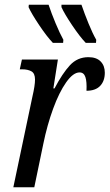

<svg xmlns="http://www.w3.org/2000/svg" viewBox="-20 -786 460 806"><path d="M116 -380Q127 -427 127 -452Q127 -478 112 -486.5Q97 -495 73 -495H63L72 -536H223L204 -415H209Q242 -478 273.5 -512Q305 -546 351 -546Q385 -546 402.5 -528Q420 -510 420 -481Q420 -446 400.5 -425.5Q381 -405 343 -405Q345 -443 338.5 -462.5Q332 -482 314 -482Q287 -482 257.5 -440Q228 -398 203 -329.5Q178 -261 162 -183L124 0H36ZM100 -756 101 -766H184Q196 -730 213.5 -688Q231 -646 246 -619L245 -606H202Q177 -632 144.5 -680.5Q112 -729 100 -756ZM238 -756V-766H322Q335 -728 352 -686.5Q369 -645 384 -619L383 -606H340Q315 -632 282.5 -680.5Q250 -729 238 -756Z"/></svg>

Font: Noto Serif Cond
Style: Italic
Weight: 400
Width: 3
Italic angle: -12°
Designer: Monotype Design Team
Foundry: Monotype Imaging Inc.
Version: Version 1.001